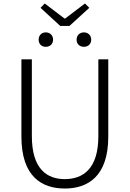

<svg xmlns="http://www.w3.org/2000/svg" viewBox="-20 -1070 745 1103"><path d="M352 13C483 13 602 -55 602 -285V-729H545V-288C545 -98 455 -41 352 -41C251 -41 163 -98 163 -288V-729H103V-285C103 -55 221 13 352 13ZM326 -921H379L493 -1025L468 -1050L355 -964H350L237 -1050L213 -1025ZM243 -801C267 -801 285 -817 285 -842C285 -867 267 -884 243 -884C219 -884 202 -867 202 -842C202 -817 219 -801 243 -801ZM462 -801C486 -801 504 -817 504 -842C504 -867 486 -884 462 -884C438 -884 420 -867 420 -842C420 -817 438 -801 462 -801Z"/></svg>

Font: Noto Sans CJK Light
Style: Regular
Weight: 300
Designer: Ryoko NISHIZUKA (kana & ideographs); Paul D. Hunt (Latin, Greek & Cyrillic); Wenlong ZHANG (bopomofo); Sandoll Communica
Foundry: Adobe Systems Incorporated
Version: Version 1.000;PS 1;hotconv 1.0.78;makeotf.lib2.5.61930